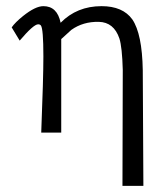

<svg xmlns="http://www.w3.org/2000/svg" viewBox="-20 -424 530 624"><path d="M444 -196 446 180H378L379 -197Q377 -271 368 -299Q350 -352 301 -353Q250 -354 212 -327L179 -297V7H114Q121 -171 121 -241Q121 -330 113 -341Q110 -345 104 -345Q89 -345 44 -292L18 -335Q29 -351 55 -372Q95 -404 121 -404Q166 -404 177 -350Q230 -404 310 -404Q379 -404 410 -361Q442 -314 444 -196Z"/></svg>

Font: GFS Neohellenic Rg
Style: Regular
Weight: 400
Designer: Takis Katsoulidis and George D. Matthiopoulos
Foundry: Takis Katsoulidis and George D. Matthiopoulos
Version: Version 1.0